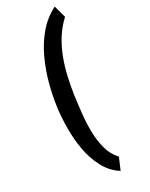

<svg xmlns="http://www.w3.org/2000/svg" viewBox="-256 -836 866 1105"><g transform="rotate(-30 177.0 -283.5)"><path d="M53.7 -274.9 55.7 -287.1Q64.9 -355 85 -428.7Q105 -502.4 137.5 -572.3Q169.9 -642.1 218 -698.5Q266.1 -754.9 332 -788.1L354 -707.5Q310.5 -667 280 -618.2Q249.5 -569.3 229 -514.9Q208.5 -460.4 195.6 -403.6Q182.6 -346.7 174.3 -289.6L172.4 -275.4Q166.5 -230.5 160.4 -174.1Q154.3 -117.7 155.3 -58.3Q156.2 1 170.7 54.2Q185.1 107.4 220.2 144L187.5 220.7Q131.3 184.1 100.3 124.5Q69.3 64.9 57.1 -5.1Q44.9 -75.2 45.7 -145.5Q46.4 -215.8 53.7 -274.9Z"/></g></svg>

Font: Roboto Condensed ExtraBold
Style: Italic
Weight: 800
Italic angle: -12°
Designer: Christian Robertson
Foundry: Google
Version: Version 3.008; 2023